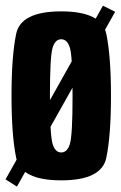

<svg xmlns="http://www.w3.org/2000/svg" viewBox="-27 -646 435 692"><path d="M-7 0.5 34 26.5 388 -603.5 344 -625.5ZM193.5 4Q339.5 4 356.2 -77.5Q373 -159 373 -300.5Q373 -442.5 356.2 -523.8Q339.5 -605 193.5 -605Q48 -605 31.2 -523.8Q14.5 -442.5 14.5 -300.5Q14.5 -159 31.2 -77.5Q48 4 193.5 4ZM193.5 -96.5Q171 -96.5 162 -129.5Q153 -162.5 153 -300Q153 -438.5 162 -471.5Q171 -504.5 193.5 -504.5Q216.5 -504.5 225.5 -471.5Q234.5 -438.5 234.5 -300Q234.5 -162.5 225.5 -129.5Q216.5 -96.5 193.5 -96.5Z"/></svg>

Font: Anybody ExtraCondensed
Style: Bold
Weight: 700
Width: 2
Version: Version 1.113;gftools[0.9.25]